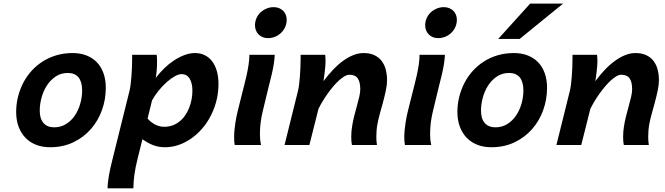

<svg xmlns="http://www.w3.org/2000/svg" viewBox="-20 -793 3635 1050"><path d="M350.6 -394Q313 -394 284.2 -374.5Q255.4 -355 236.1 -325Q216.8 -294.9 207 -258.3Q197.3 -221.7 197.3 -188Q197.3 -143.6 218 -120.1Q238.8 -96.7 276.4 -96.7Q312.5 -96.7 341.1 -114.5Q369.6 -132.3 389.2 -161.1Q408.7 -189.9 418.9 -226.1Q429.2 -262.2 429.2 -298.8Q429.2 -344.7 409.7 -369.4Q390.1 -394 350.6 -394ZM68.4 -180.7Q68.4 -223.1 78.4 -263.4Q88.4 -303.7 106.9 -339.6Q125.5 -375.5 152.6 -405.5Q179.7 -435.5 214.1 -457.3Q248.5 -479 289.6 -491Q330.6 -502.9 377.4 -502.9Q419.4 -502.9 453.1 -489.7Q486.8 -476.6 510.3 -451.9Q533.7 -427.2 546.1 -392.1Q558.6 -356.9 558.6 -313Q558.6 -249.5 537.6 -190.9Q516.6 -132.3 477.1 -87.2Q437.5 -42 381.1 -14.9Q324.7 12.2 253.9 12.2Q211.4 12.2 177.2 -1.2Q143.1 -14.6 118.9 -39.8Q94.7 -64.9 81.5 -100.6Q68.4 -136.2 68.4 -180.7Z M836.9 -493.2Q837.9 -484.9 838.4 -475.6Q838.9 -466.3 838.9 -455.6Q838.9 -434.1 837.2 -410.9Q835.4 -387.7 832 -367.2Q852.5 -394.5 877.9 -419.2Q903.3 -443.8 931.4 -462.4Q959.5 -481 988.8 -491.9Q1018.1 -502.9 1046.4 -502.9Q1077.6 -502.9 1101.8 -490.2Q1126 -477.5 1142.1 -455.1Q1158.2 -432.6 1166.5 -401.9Q1174.8 -371.1 1174.8 -334.5Q1174.8 -281.7 1161.4 -233.6Q1147.9 -185.5 1124.5 -144.8Q1101.1 -104 1069.1 -72Q1037.1 -40 1000 -19.5Q972.2 -3.9 942.4 4.2Q912.6 12.2 881.8 12.2Q862.8 12.2 846.7 9Q830.6 5.9 815.9 0.2Q801.3 -5.4 787.4 -13.4Q773.4 -21.5 758.8 -31.2L732.9 72.8Q720.2 123.5 714.8 163.3Q709.5 203.1 709.5 236.8H568.4Q568.4 221.7 570.3 203.9Q572.3 186 575.7 166.7Q579.1 147.5 583.5 127.4Q587.9 107.4 592.8 87.9L688.5 -297.4Q691.9 -311 694.6 -332.8Q697.3 -354.5 699 -378.7Q700.7 -402.8 701.7 -426.8Q702.6 -450.7 702.6 -469.7V-493.2ZM787.1 -145Q803.2 -125 827.6 -112.3Q852.1 -99.6 877.4 -99.6Q901.4 -99.6 921.4 -106.4Q941.4 -113.3 958 -126Q976.6 -139.6 990.5 -159.2Q1004.4 -178.7 1013.7 -201.4Q1022.9 -224.1 1027.6 -248.8Q1032.2 -273.4 1032.2 -297.4Q1032.2 -337.9 1017.1 -362.8Q1002 -387.7 973.1 -387.7Q957 -387.7 935.3 -375.5Q913.6 -363.3 891.1 -343.3Q868.7 -323.2 847.7 -297.4Q826.7 -271.5 811.5 -244.1Z M1374.5 -654.8Q1374.5 -674.8 1382.3 -692.9Q1390.1 -710.9 1404.1 -724.4Q1418 -737.8 1436.8 -745.8Q1455.6 -753.9 1477.1 -753.9Q1493.2 -753.9 1506.1 -748.5Q1519 -743.2 1528.3 -734.1Q1537.6 -725.1 1542.7 -712.4Q1547.9 -699.7 1547.9 -685.1Q1547.9 -664.6 1540 -646.5Q1532.2 -628.4 1518.3 -614.5Q1504.4 -600.6 1485.6 -592.5Q1466.8 -584.5 1444.8 -584.5Q1429.2 -584.5 1416.3 -589.8Q1403.3 -595.2 1394 -604.7Q1384.8 -614.3 1379.6 -627Q1374.5 -639.6 1374.5 -654.8ZM1482.4 -493.2Q1481.4 -468.3 1477.1 -441.7Q1472.7 -415 1466.1 -386.7Q1459.5 -358.4 1451.7 -328.4Q1443.8 -298.3 1436.5 -266.6L1414.6 -174.8Q1412.6 -166 1410.2 -153.6Q1407.7 -141.1 1405.8 -126.2Q1403.8 -111.3 1402.6 -94.7Q1401.4 -78.1 1401.4 -61.5Q1401.4 -45.4 1402.8 -29.8Q1404.3 -14.2 1407.7 0H1263.7Q1261.7 -9.8 1261 -20.8Q1260.3 -31.7 1260.3 -43Q1260.3 -62 1262.2 -81.8Q1264.2 -101.6 1267.1 -120.8Q1270 -140.1 1273.7 -158Q1277.3 -175.8 1281.2 -190.4L1300.3 -267.1Q1307.1 -294.9 1314.9 -324.5Q1322.8 -354 1329.1 -383.3Q1335.4 -412.6 1339.6 -440.7Q1343.8 -468.8 1343.8 -493.2Z M1904.8 0Q1902.3 -11.2 1901.6 -22.9Q1900.9 -34.7 1900.9 -46.4Q1900.9 -72.8 1905.3 -100.1Q1909.7 -129.9 1917.2 -159.2Q1924.8 -188.5 1932.1 -214.8Q1939.5 -241.2 1944.8 -264.2Q1950.2 -287.1 1950.2 -305.2Q1950.2 -344.7 1936.3 -364.5Q1922.4 -384.3 1890.1 -384.3Q1878.4 -384.3 1864.3 -376Q1850.1 -367.7 1834.5 -353.8Q1818.8 -339.8 1803 -321Q1787.1 -302.2 1772.2 -281.5Q1757.3 -260.7 1744.4 -239.3Q1731.4 -217.8 1721.7 -197.8L1671.9 0H1536.1L1609.9 -297.4Q1613.3 -311 1616 -332.8Q1618.7 -354.5 1620.4 -378.7Q1622.1 -402.8 1623 -426.8Q1624 -450.7 1624 -469.7V-493.2H1758.3Q1759.3 -484.9 1759.8 -475.6Q1760.3 -466.3 1760.3 -455.6Q1760.3 -444.8 1759 -430.7Q1757.8 -416.5 1756.1 -401.9Q1754.4 -387.2 1752.4 -373.3Q1750.5 -359.4 1749 -349.1Q1774.4 -383.3 1801.5 -411.9Q1828.6 -440.4 1856.4 -460.4Q1884.3 -480.5 1912.4 -491.7Q1940.4 -502.9 1968.3 -502.9Q2003.4 -502.9 2028.1 -491Q2052.7 -479 2067.9 -458.7Q2083 -438.5 2089.8 -411.4Q2096.7 -384.3 2096.7 -354Q2096.7 -329.6 2090.1 -298.1Q2083.5 -266.6 2074.5 -233.4Q2065.4 -200.2 2056.6 -168.5Q2047.9 -136.7 2043.5 -111.3Q2040.5 -94.2 2039.3 -77.6Q2038.1 -61 2038.1 -43.9Q2038.1 -32.7 2038.8 -21.7Q2039.6 -10.7 2041.5 0Z M2305.2 -654.8Q2305.2 -674.8 2313 -692.9Q2320.8 -710.9 2334.7 -724.4Q2348.6 -737.8 2367.4 -745.8Q2386.2 -753.9 2407.7 -753.9Q2423.8 -753.9 2436.8 -748.5Q2449.7 -743.2 2459 -734.1Q2468.3 -725.1 2473.4 -712.4Q2478.5 -699.7 2478.5 -685.1Q2478.5 -664.6 2470.7 -646.5Q2462.9 -628.4 2449 -614.5Q2435.1 -600.6 2416.3 -592.5Q2397.5 -584.5 2375.5 -584.5Q2359.9 -584.5 2346.9 -589.8Q2334 -595.2 2324.7 -604.7Q2315.4 -614.3 2310.3 -627Q2305.2 -639.6 2305.2 -654.8ZM2413.1 -493.2Q2412.1 -468.3 2407.7 -441.7Q2403.3 -415 2396.7 -386.7Q2390.1 -358.4 2382.3 -328.4Q2374.5 -298.3 2367.2 -266.6L2345.2 -174.8Q2343.3 -166 2340.8 -153.6Q2338.4 -141.1 2336.4 -126.2Q2334.5 -111.3 2333.3 -94.7Q2332 -78.1 2332 -61.5Q2332 -45.4 2333.5 -29.8Q2335 -14.2 2338.4 0H2194.3Q2192.4 -9.8 2191.7 -20.8Q2190.9 -31.7 2190.9 -43Q2190.9 -62 2192.9 -81.8Q2194.8 -101.6 2197.8 -120.8Q2200.7 -140.1 2204.3 -158Q2208 -175.8 2211.9 -190.4L2231 -267.1Q2237.8 -294.9 2245.6 -324.5Q2253.4 -354 2259.8 -383.3Q2266.1 -412.6 2270.3 -440.7Q2274.4 -468.8 2274.4 -493.2Z M2763.7 -394Q2726.1 -394 2697.3 -374.5Q2668.5 -355 2649.2 -325Q2629.9 -294.9 2620.1 -258.3Q2610.4 -221.7 2610.4 -188Q2610.4 -143.6 2631.1 -120.1Q2651.9 -96.7 2689.5 -96.7Q2725.6 -96.7 2754.2 -114.5Q2782.7 -132.3 2802.2 -161.1Q2821.8 -189.9 2832 -226.1Q2842.3 -262.2 2842.3 -298.8Q2842.3 -344.7 2822.8 -369.4Q2803.2 -394 2763.7 -394ZM2481.4 -180.7Q2481.4 -223.1 2491.5 -263.4Q2501.5 -303.7 2520 -339.6Q2538.6 -375.5 2565.7 -405.5Q2592.8 -435.5 2627.2 -457.3Q2661.6 -479 2702.6 -491Q2743.7 -502.9 2790.5 -502.9Q2832.5 -502.9 2866.2 -489.7Q2899.9 -476.6 2923.3 -451.9Q2946.8 -427.2 2959.2 -392.1Q2971.7 -356.9 2971.7 -313Q2971.7 -249.5 2950.7 -190.9Q2929.7 -132.3 2890.1 -87.2Q2850.6 -42 2794.2 -14.9Q2737.8 12.2 2667 12.2Q2624.5 12.2 2590.3 -1.2Q2556.2 -14.6 2532 -39.8Q2507.8 -64.9 2494.6 -100.6Q2481.4 -136.2 2481.4 -180.7ZM3059.6 -773.4 2821.8 -580.1H2704.6L2879.4 -773.4Z M3391.6 0Q3389.2 -11.2 3388.4 -22.9Q3387.7 -34.7 3387.7 -46.4Q3387.7 -72.8 3392.1 -100.1Q3396.5 -129.9 3404.1 -159.2Q3411.6 -188.5 3418.9 -214.8Q3426.3 -241.2 3431.6 -264.2Q3437 -287.1 3437 -305.2Q3437 -344.7 3423.1 -364.5Q3409.2 -384.3 3377 -384.3Q3365.2 -384.3 3351.1 -376Q3336.9 -367.7 3321.3 -353.8Q3305.7 -339.8 3289.8 -321Q3273.9 -302.2 3259 -281.5Q3244.1 -260.7 3231.2 -239.3Q3218.3 -217.8 3208.5 -197.8L3158.7 0H3022.9L3096.7 -297.4Q3100.1 -311 3102.8 -332.8Q3105.5 -354.5 3107.2 -378.7Q3108.9 -402.8 3109.9 -426.8Q3110.8 -450.7 3110.8 -469.7V-493.2H3245.1Q3246.1 -484.9 3246.6 -475.6Q3247.1 -466.3 3247.1 -455.6Q3247.1 -444.8 3245.8 -430.7Q3244.6 -416.5 3242.9 -401.9Q3241.2 -387.2 3239.3 -373.3Q3237.3 -359.4 3235.8 -349.1Q3261.2 -383.3 3288.3 -411.9Q3315.4 -440.4 3343.3 -460.4Q3371.1 -480.5 3399.2 -491.7Q3427.2 -502.9 3455.1 -502.9Q3490.2 -502.9 3514.9 -491Q3539.6 -479 3554.7 -458.7Q3569.8 -438.5 3576.7 -411.4Q3583.5 -384.3 3583.5 -354Q3583.5 -329.6 3576.9 -298.1Q3570.3 -266.6 3561.3 -233.4Q3552.2 -200.2 3543.5 -168.5Q3534.7 -136.7 3530.3 -111.3Q3527.3 -94.2 3526.1 -77.6Q3524.9 -61 3524.9 -43.9Q3524.9 -32.7 3525.6 -21.7Q3526.4 -10.7 3528.3 0Z"/></svg>

Font: Andika New Basic
Style: Bold Italic
Weight: 700
Italic angle: -14°
Designer: Victor Gaultney, Annie Olsen, Pablo Ugerman
Foundry: SIL International
Version: Version 5.500